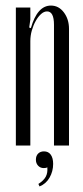

<svg xmlns="http://www.w3.org/2000/svg" viewBox="-20 -523 299 690"><path d="M91 -422Q114 -503 163 -503Q191 -503 209.5 -478.5Q228 -454 228 -419V0H174V-434Q174 -482 149 -482Q138 -482 127.5 -472.5Q117 -463 108.5 -448Q100 -433 94.5 -414Q89 -395 89 -375V0H37V-496H89V-453L85 -424ZM150 78Q148 80 144 80.5Q140 81 137 81Q125 81 117 72.5Q109 64 109 51Q109 37 117 29Q125 21 138 21Q154 21 162.5 33Q171 45 171 66Q171 93 158 115.5Q145 138 122 147L118 138Q137 126 144.5 112Q152 98 150 78Z"/></svg>

Font: Moniqa Cond Heading
Style: Regular
Weight: 400
Width: 3
Designer: Rajesh Rajput
Foundry: Rajesh Rajput
Version: Version 1.000